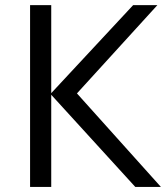

<svg xmlns="http://www.w3.org/2000/svg" viewBox="-20 -734 652 754"><path d="M611.8 0H511.2L181.2 -361.8V0H98.1V-713.9H181.2V-368.2L502.9 -713.9H598.1L282.2 -367.2Z"/></svg>

Font: HunimalSansv1.5
Style: Regular
Weight: 400
Foundry: Ascender Corporation
Version: Version 1.10